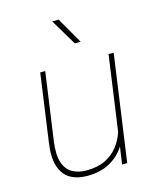

<svg xmlns="http://www.w3.org/2000/svg" viewBox="-114 -831 761 921"><g transform="rotate(-15 266.5 -370.0)"><path d="M340.3 -620.1H311L233.4 -750H265.6ZM454.1 -528.3H479.5L405.3 0H379.9L392.1 -85.9Q363.8 -41.5 317.1 -15.9Q270.5 9.8 204.6 9.8Q155.8 9.8 121.3 -10.3Q86.9 -30.3 72 -74.7Q57.1 -119.1 67.9 -192.9L114.7 -528.3H139.6L92.3 -191.9Q83.5 -127.4 95.9 -88.9Q108.4 -50.3 137.9 -33.4Q167.5 -16.6 207.5 -16.6Q263.7 -16.6 302.2 -35.6Q340.8 -54.7 365.2 -86.2Q389.6 -117.7 401.9 -155.8Z"/></g></svg>

Font: Robert Sans Thin
Style: Italic
Weight: 100
Italic angle: -8°
Designer: Christian Robertson (extended by Adam Twardoch)
Foundry: Google
Version: Version 12.135;April 2, 2019;FontCreator 11.5.0.2425 64-bit;